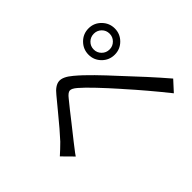

<svg xmlns="http://www.w3.org/2000/svg" viewBox="-127 -1002 1254 1254"><g transform="rotate(-45 500.0 -375.0)"><path d="M704 -600Q704 -570 725.5 -548.5Q747 -527 778 -527Q808 -527 829.5 -548.5Q851 -570 851 -600Q851 -631 829.5 -652Q808 -673 778 -673Q747 -673 725.5 -652Q704 -631 704 -600ZM656 -600Q656 -650 691.5 -686Q727 -722 778 -722Q828 -722 863.5 -686Q899 -650 899 -600Q899 -550 863.5 -514.5Q828 -479 778 -479Q727 -479 691.5 -514.5Q656 -550 656 -600ZM54 -263Q88 -293 124 -329Q175 -384 250 -476Q288 -523 322 -563Q360 -611 397.5 -614.5Q435 -618 488 -573Q535 -534 590.5 -477Q646 -420 695 -366Q702 -359 709 -351Q761 -296 822.5 -228.5Q884 -161 937 -99L872 -28Q764 -163 660 -279Q653 -287 647 -294Q594 -354 540 -411Q486 -468 452 -497Q422 -523 404 -521.5Q386 -520 362 -489Q320 -438 265 -367Q218 -307 185 -266Q162 -237 141 -209Q134 -198 127 -189Z"/></g></svg>

Font: Noto Sans CJK KR Regular (TTF)
Style: Regular
Weight: 400
Designer: Ryoko NISHIZUKA 西塚涼子 (kana & ideographs); Paul D. Hunt (Latin, Greek & Cyrillic); Wenlong ZHANG 张文龙 (bopomofo); Sandoll 
Foundry: Adobe Systems Incorporated
Version: Version 1.004;PS 1.004;hotconv 1.0.82;makeotf.lib2.5.63406